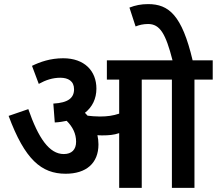

<svg xmlns="http://www.w3.org/2000/svg" viewBox="-20 -916 1057 936"><path d="M460 -212C460 -228 458 -243 455 -257C463 -256 472 -256 480 -256C509 -256 535 -258 561 -267V0H671V-528H818V0H928V-528H1017V-622H919C867 -842 803 -896 702 -896C668 -896 639 -890 611 -879L641 -787C658 -794 678 -799 702 -799C760 -799 788 -751 821 -622H501V-528H561V-362C531 -352 503 -348 467 -348C444 -348 425 -350 407 -352C402 -357 398 -362 394 -366C430 -394 450 -435 450 -484C450 -570 392 -632 288 -632C225 -632 175 -614 136 -595L169 -507C203 -526 237 -537 274 -537C312 -537 341 -521 341 -481C341 -439 313 -415 240 -411L247 -319C268 -320 287 -323 305 -327C334 -298 351 -265 351 -225C351 -186 329 -165 291 -165C220 -165 167 -243 118 -384L22 -351C101 -138 182 -69 300 -69C400 -69 460 -120 460 -212Z"/></svg>

Font: Noto Sans Devanagari UI SemiCondensed SemiBold
Style: Regular
Weight: 600
Width: 4
Designer: Jelle Bosma - Monotype Design Team
Foundry: Monotype Imaging Inc.
Version: Version 2.004